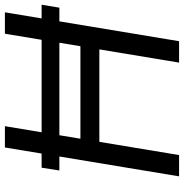

<svg xmlns="http://www.w3.org/2000/svg" viewBox="-3 -765 768 802"><g transform="rotate(-90 381.0 -364.0)"><path d="M762.2 -574.2 750 -500H69.8L81.5 -574.2ZM45.4 0 166 -727.5H254.9L202.6 -412.1H588.9L641.1 -727.5H730.5L609.9 0H520.5L575.7 -333H189.5L134.3 0Z"/></g></svg>

Font: Inter 28pt
Style: Italic
Weight: 400
Italic angle: -9.3988°
Designer: Rasmus Andersson
Foundry: rsms
Version: Version 4.001;git-66647c0bb